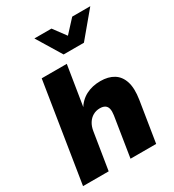

<svg xmlns="http://www.w3.org/2000/svg" viewBox="-220 -1064 1075 1187"><g transform="rotate(-30 317.5 -470.5)"><path d="M18 0 130 -705H309L262 -412H257Q285 -461 330.5 -485Q376 -509 435 -509Q491 -509 529 -485.5Q567 -462 582.5 -413.5Q598 -365 586 -288L540 0H357L402 -284Q406 -311 402 -329Q398 -347 384.5 -356Q371 -365 348 -365Q321 -365 299 -352.5Q277 -340 262.5 -317Q248 -294 243 -262L201 0ZM321 -765 214 -941H336L402 -852L484 -941H613L466 -765Z"/></g></svg>

Font: Nunito Sans 10pt Black
Style: Italic
Weight: 900
Italic angle: -9°
Designer: Vernon Adams
Foundry: Vernon Adams
Version: Version 3.101;gftools[0.9.27]